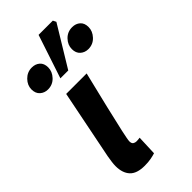

<svg xmlns="http://www.w3.org/2000/svg" viewBox="-250 -846 915 915"><g transform="rotate(-45 207.5 -388.5)"><path d="M137 11Q84 11 60.5 -14.5Q37 -40 37 -86Q37 -99 39 -113.5Q41 -128 44 -146L114 -496H252Q227 -394 208 -314Q189 -234 178 -184Q167 -134 167 -123Q167 -109 174.5 -104Q182 -99 191 -99Q196 -99 202 -99.5Q208 -100 214 -101L210 0Q198 4 179.5 7.5Q161 11 137 11ZM68 -572Q45 -572 28.5 -586.5Q12 -601 12 -628Q12 -656 34 -678.5Q56 -701 87 -701Q111 -701 127 -687Q143 -673 143 -646Q143 -618 121.5 -595Q100 -572 68 -572ZM340 -572Q317 -572 300.5 -586.5Q284 -601 284 -628Q284 -656 305.5 -678.5Q327 -701 359 -701Q383 -701 399 -687Q415 -673 415 -646Q415 -618 393.5 -595Q372 -572 340 -572ZM147 -568 220 -788H316L324 -772L200 -568Z"/></g></svg>

Font: Source Sans 3
Style: Bold Italic
Weight: 700
Italic angle: -11°
Designer: Paul D. Hunt
Foundry: Adobe
Version: Version 3.052;hotconv 1.1.0;makeotfexe 2.6.0